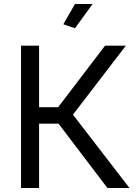

<svg xmlns="http://www.w3.org/2000/svg" viewBox="-20 -938 691 958"><path d="M354 -797 296 -817 354 -918H442ZM85 0V-710H175V-403H270L504 -710H608L344 -366L626 0H516L272 -321H175V0Z"/></svg>

Font: Raleway-v4020 Medium
Style: Regular
Weight: 500
Designer: Matt McInerney, Pablo Impallari, Rodrigo Fuenzalida
Foundry: Matt McInerney, Pablo Impallari, Rodrigo Fuenzalida
Version: Version 4.020;PS 004.020;hotconv 1.0.88;makeotf.lib2.5.64775